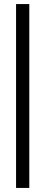

<svg xmlns="http://www.w3.org/2000/svg" viewBox="-20 -763 223 944"><path d="M59 161V-743H124V161Z"/></svg>

Font: Saira UltraCondensed Medium
Style: Regular
Weight: 500
Width: 1
Designer: Hector Gatti with collaboration of the Omnibus-Type team
Foundry: Omnibus-Type
Version: Version 1.101